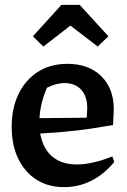

<svg xmlns="http://www.w3.org/2000/svg" viewBox="-20 -758 523 788"><path d="M243 10Q178 10 130 -20.5Q82 -51 55 -106.5Q28 -162 28 -237Q28 -315 56.5 -373Q85 -431 136 -463.5Q187 -496 257 -496Q344 -496 395.5 -445.5Q447 -395 447 -309L444 -245Q361 -230 291.5 -222Q222 -214 145 -210Q156 -148 194.5 -115.5Q233 -83 295 -83Q358 -83 441 -116L449 -93Q362 10 243 10ZM173 -398Q146 -338 142 -273L336 -275L338 -315Q338 -363 313 -390Q288 -417 245 -417Q210 -417 173 -398ZM307 -738 425 -609 381 -567 269 -653 158 -567 115 -609 232 -738Z"/></svg>

Font: Piazzolla SemiBold
Style: Regular
Weight: 600
Designer: Juan Pablo del Peral
Foundry: Huerta Tipografica
Version: Version 1.330